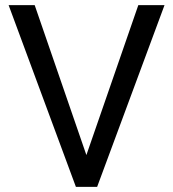

<svg xmlns="http://www.w3.org/2000/svg" viewBox="-20 -731 676 751"><path d="M317.9 -124.5 115.7 -710.9H13.7L276.9 0H359.9L623.5 -710.9H521Z"/></svg>

Font: Vazir
Style: Regular
Weight: 400
Designer: Saber Rastikerdar
Foundry: Saber Rastikerdar
Version: Version 27.002;January 24, 2021;FontCreator 13.0.0.2683 64-b